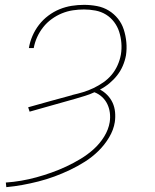

<svg xmlns="http://www.w3.org/2000/svg" viewBox="-20 -548 640 791"><path d="M6 223 4 204Q35 202 67 196.5Q99 191 130 182.5Q161 174 192 163Q223 152 253 138Q283 124 312 106.5Q341 89 366 66.5Q391 44 409 15Q427 -14 432 -45Q435 -65 432.5 -84Q430 -103 422 -119.5Q414 -136 400.5 -148.5Q387 -161 369 -168Q350 -159 330 -153Q310 -147 290 -141Q243 -128 196 -114.5Q149 -101 102 -88L96 -106Q142 -119 187 -131.5Q232 -144 277 -156L279 -157Q301 -162 322.5 -168.5Q344 -175 365 -185Q386 -195 405.5 -208.5Q425 -222 440 -240Q455 -258 464.5 -279.5Q474 -301 478 -323Q482 -347 480 -371Q478 -395 471 -417Q464 -439 450 -457.5Q436 -476 416.5 -488Q397 -500 373.5 -504.5Q350 -509 326 -509Q303 -509 280 -505.5Q257 -502 235 -493Q213 -484 193 -469.5Q173 -455 158 -436Q143 -417 133 -395Q123 -373 119 -350H99Q103 -375 113.5 -399.5Q124 -424 140.5 -445.5Q157 -467 179 -483.5Q201 -500 225.5 -510Q250 -520 275.5 -524Q301 -528 326 -528Q353 -528 379.5 -523Q406 -518 428 -504.5Q450 -491 466 -471Q482 -451 490 -426Q498 -401 500.5 -374Q503 -347 499 -320Q495 -298 486 -277Q477 -256 463 -238Q449 -220 431 -205Q413 -190 392 -179Q409 -170 422.5 -156Q436 -142 444 -124.5Q452 -107 454 -86.5Q456 -66 453 -45Q448 -13 429.5 18Q411 49 385.5 74Q360 99 330 118Q300 137 268.5 152Q237 167 204.5 179Q172 191 138.5 199.5Q105 208 72 214Q39 220 6 223Z"/></svg>

Font: Iosevka SS04 Th Ex Obl
Style: Regular
Weight: 100
Width: 7
Italic angle: -9°
Monospace: yes
Designer: Belleve Invis
Foundry: Belleve Invis
Version: Version 19.0.0; ttfautohint (v1.8.4)